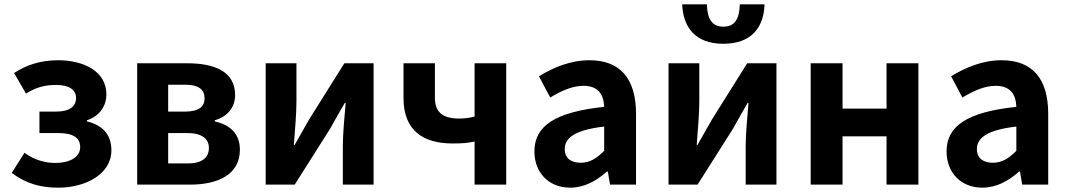

<svg xmlns="http://www.w3.org/2000/svg" viewBox="-20 -852 4928 886"><path d="M250 14C374 14 494 -48 494 -158C494 -235 450 -275 381 -292V-297C443 -317 471 -367 471 -416C471 -524 365 -574 248 -574C171 -574 104 -554 45 -515L100 -420C144 -448 185 -460 239 -460C297 -460 331 -439 331 -400C331 -360 300 -337 238 -337H162V-238H248C315 -238 350 -218 350 -173C350 -126 300 -100 236 -100C192 -100 140 -112 93 -147L34 -54C105 -1 174 14 250 14Z M613 0H857C985 0 1087 -46 1087 -161C1087 -238 1039 -276 971 -292V-297C1035 -315 1065 -362 1065 -413C1065 -523 969 -560 844 -560H613ZM756 -337V-461H835C898 -461 924 -438 924 -398C924 -360 898 -337 833 -337ZM756 -98V-238H845C913 -238 944 -210 944 -170C944 -127 916 -98 848 -98Z M1206 0H1340L1504 -259C1522 -291 1551 -344 1571 -377H1575C1569 -307 1562 -233 1562 -176V0H1704V-560H1569L1406 -300C1388 -268 1358 -216 1339 -182H1336C1341 -252 1348 -327 1348 -383V-560H1206Z M2170 0H2316V-560H2170V-314C2146 -308 2126 -305 2099 -305C2021 -305 1987 -336 1987 -400V-560H1842V-400C1842 -249 1933 -190 2068 -190C2116 -190 2137 -192 2170 -199Z M2611 14C2676 14 2732 -17 2780 -60H2785L2795 0H2915V-327C2915 -489 2842 -574 2700 -574C2612 -574 2532 -540 2467 -500L2519 -402C2571 -433 2621 -456 2673 -456C2742 -456 2766 -414 2768 -359C2543 -335 2446 -272 2446 -153C2446 -57 2511 14 2611 14ZM2660 -101C2617 -101 2586 -120 2586 -164C2586 -215 2631 -252 2768 -268V-156C2733 -121 2702 -101 2660 -101Z M3065 0H3199L3363 -259C3381 -291 3410 -344 3430 -377H3434C3428 -307 3421 -233 3421 -176V0H3563V-560H3428L3265 -300C3247 -268 3217 -216 3198 -182H3195C3200 -252 3207 -327 3207 -383V-560H3065ZM3318 -650C3448 -650 3505 -726 3508 -832H3394C3392 -769 3374 -729 3318 -729C3262 -729 3244 -769 3242 -832H3128C3132 -726 3189 -650 3318 -650Z M3721 0H3868V-223H4071V0H4218V-560H4071V-351H3868V-560H3721Z M4513 14C4578 14 4634 -17 4682 -60H4687L4697 0H4817V-327C4817 -489 4744 -574 4602 -574C4514 -574 4434 -540 4369 -500L4421 -402C4473 -433 4523 -456 4575 -456C4644 -456 4668 -414 4670 -359C4445 -335 4348 -272 4348 -153C4348 -57 4413 14 4513 14ZM4562 -101C4519 -101 4488 -120 4488 -164C4488 -215 4533 -252 4670 -268V-156C4635 -121 4604 -101 4562 -101Z"/></svg>

Font: Noto Sans CJK SC
Style: Bold
Weight: 700
Designer: Ryoko NISHIZUKA 西塚涼子 (kana, bopomofo & ideographs); Paul D. Hunt (Latin, Greek & Cyrillic); Sandoll Communications 산돌커뮤니
Foundry: Adobe
Version: Version 2.004;hotconv 1.0.118;makeotfexe 2.5.65603